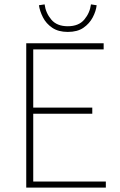

<svg xmlns="http://www.w3.org/2000/svg" viewBox="-20 -858 550 878"><path d="M100 0V-660H454V-632H132V-366H402V-338H132V-28H464V0ZM290 -712Q247 -712 219 -731Q191 -750 176.5 -778.5Q162 -807 158 -834L184 -838Q189 -799 214.5 -768.5Q240 -738 290 -738Q340 -738 365.5 -768.5Q391 -799 396 -838L422 -834Q419 -807 404 -778.5Q389 -750 361.5 -731Q334 -712 290 -712Z"/></svg>

Font: SourceSans3VF
Style: Regular
Weight: 200
Designer: Paul D. Hunt
Foundry: Adobe
Version: Version 3.052;hotconv 1.1.0;makeotfexe 2.6.0